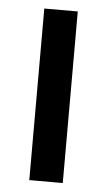

<svg xmlns="http://www.w3.org/2000/svg" viewBox="-45 -576 339 608"><g transform="rotate(5 124.5 -272.5)"><path d="M71.3 0V-545.4H177.7V0Z"/></g></svg>

Font: Interop Med
Style: Regular
Weight: 500
Designer: Rasmus Andersson, Google, Jang Haemin
Foundry: jhaemin
Version: Version 1.007